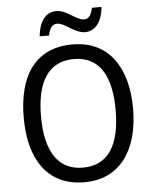

<svg xmlns="http://www.w3.org/2000/svg" viewBox="-60 -960 817 1020"><g transform="rotate(-5 348.0 -450.0)"><path d="M179 -783H229C237 -822 251 -842 278 -842C317 -842 367 -784 421 -784C477 -784 513 -832 520 -910H469C461 -873 449 -852 422 -852C381 -852 334 -909 279 -909C218 -909 186 -856 179 -783ZM640 -358C640 -574 544 -725 349 -725C153 -725 57 -587 57 -359C57 -145 147 10 349 10C544 10 640 -143 640 -358ZM149 -358C149 -542 213 -647 349 -647C484 -647 547 -543 547 -358C547 -173 484 -68 348 -68C214 -68 149 -174 149 -358Z"/></g></svg>

Font: Noto Sans Sinhala SemiCondensed
Style: Regular
Weight: 400
Width: 4
Designer: Jelle Bosma - Monotype Design Team
Foundry: Monotype Imaging Inc.
Version: Version 2.006